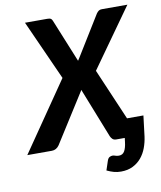

<svg xmlns="http://www.w3.org/2000/svg" viewBox="-110 -719 797 952"><g transform="rotate(-10 288.5 -243.0)"><path d="M386.2 -352.5 497.1 -93.8H579.6L566.9 10.3Q563 39.1 553 66.2Q543 93.3 525.4 114.5Q507.8 135.7 482.2 148.4Q456.5 161.1 422.4 161.1Q403.8 161.1 387.5 156.7Q371.1 152.3 351.6 143.1L366.7 97.7Q371.1 84 378.9 79.8Q386.7 75.7 393.6 75.7Q400.4 75.7 407.7 78.6Q415 81.5 425.8 81.5Q444.8 81.5 454.1 65.4Q463.4 49.3 466.8 19.5L469.2 0H426.8Q414.1 0 407.5 -6.6Q400.9 -13.2 397.5 -21L298.3 -272Q296.4 -269 294.9 -266.1Q293.5 -263.2 291.5 -260.7L139.6 -21Q125 0 102.1 0H-21.5L216.8 -346.7L81.1 -648.4H192.9Q205.6 -648.4 210.7 -645.3Q215.8 -642.1 219.2 -633.8L307.6 -417Q312 -424.8 317.9 -433.1L440.4 -631.8Q446.3 -640.1 452.4 -644.3Q458.5 -648.4 467.8 -648.4H596.7Z"/></g></svg>

Font: Carlito
Style: Bold Italic
Weight: 700
Italic angle: -7°
Designer: Lukasz Dziedzic
Foundry: tyPoland Lukasz Dziedzic
Version: Version 1.104